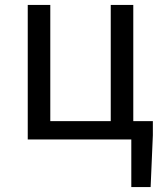

<svg xmlns="http://www.w3.org/2000/svg" viewBox="-20 -563 659 775"><path d="M588 192H510V0H92V-543H183V-74H427V-543H518V-74H597V-17Z"/></svg>

Font: Source Han Sans & Saira Hybrid
Style: Regular
Weight: 400
Designer: Ryoko NISHIZUKA 西塚涼子 (kana & ideographs); Paul D. Hunt (Latin, Greek & Cyrillic); Wenlong ZHANG 张文龙 (bopomofo); Sandoll 
Foundry: Adobe Systems Incorporated
Version: Version 1.00;August 2, 2021;FontCreator 13.0.0.2675 64-bit